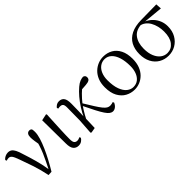

<svg xmlns="http://www.w3.org/2000/svg" viewBox="161 -1402 2287 2287"><g transform="rotate(-45 1305.0 -258.5)"><path d="M239.3 7.3Q217.3 -100.7 186.6 -193.6Q155.8 -286.5 125.7 -367.2Q104.2 -428.8 87.7 -451.1Q71.3 -473.5 46.8 -473.5Q24.8 -473.5 8.8 -465.5L0.6 -484.2Q15.3 -503.8 38.8 -514.8Q62.4 -525.8 85.8 -525.8Q114.3 -525.8 133.9 -512.4Q153.4 -498.9 169.3 -468.4Q185.3 -437.9 199.9 -386.3Q226.8 -305.9 252.7 -212.5Q278.6 -119.1 292.2 -22.3H277.7L284.1 -33.8Q310.7 -86.9 333.2 -132.7Q355.7 -178.4 374.6 -222.6Q393.6 -266.8 409.3 -315.8Q424.9 -364.7 438.7 -423.6L425.7 -295.2Q414.9 -355.7 409 -395.9Q403.1 -436.1 403.1 -462Q403.1 -495.7 415.8 -513.3Q428.5 -530.8 451.9 -530.8Q463.8 -530.8 471.2 -527.2Q478.5 -523.6 484.4 -516.7Q487.1 -505.4 488.1 -494.5Q489.1 -483.5 489.1 -469.6Q489.1 -427.2 472.1 -371.4Q455.2 -315.7 427.2 -252.2Q399.2 -188.7 364.1 -122.9Q329 -57.2 291.8 4.4Z M741.8 14.4Q700.3 14.4 675.7 -14.5Q651.2 -43.4 650.8 -111.9L646.9 -507.9L727 -525L735.8 -518.8Q731.3 -430.3 728.2 -367.2Q725.1 -304.2 723.1 -259Q721.1 -213.9 720.2 -180.2Q719.3 -146.5 719.3 -117.6Q719.3 -70.5 733.4 -54.8Q747.4 -39.1 771 -39.1Q785.8 -39.1 796.5 -43.2Q807.3 -47.3 816.9 -52L825.8 -34.8Q816.5 -16.9 794.5 -1.3Q772.5 14.4 741.8 14.4Z M959 11.1 949.2 3.1 962.3 -191.8 964.8 -402.2Q965.6 -443.1 953.6 -458.6Q941.6 -474.2 913.2 -474.2Q904.6 -474.2 897 -473.3Q889.3 -472.4 881.5 -470.4L874.1 -488Q885.4 -503.6 903.7 -515.5Q922 -527.4 946.6 -527.4Q989.5 -527.4 1011.7 -498.4Q1033.9 -469.3 1032.9 -397.8Q1032.9 -346.1 1031.1 -289.8Q1029.3 -233.4 1027.8 -177.6L1030 -174.4Q1028.8 -130 1027.4 -86.7Q1026.1 -43.4 1024.1 0ZM1017.7 -128.6 1003.1 -155.3H1010.2L1017.1 -171Q1045 -232.9 1081.3 -289.9Q1117.5 -346.8 1158.6 -395.1Q1199.8 -443.4 1241.1 -478.1Q1275.9 -507.7 1303.9 -518.4Q1331.8 -529 1356.7 -530.6Q1369.6 -527.2 1379.2 -518.5Q1388.7 -509.8 1388.7 -489.9Q1388.7 -464.7 1369.8 -452.6Q1350.9 -440.5 1313.1 -437.9L1223.1 -431.6L1295.1 -474.7Q1250.4 -441.2 1207.4 -399.5Q1164.4 -357.7 1119.8 -300.4L1114.2 -293.4Q1096.3 -266.1 1081.9 -243.4Q1067.6 -220.8 1052.8 -194.4Q1038 -168.1 1017.7 -128.6ZM1320.4 14.6Q1298.6 14.6 1277.9 -0.4Q1257.3 -15.4 1233.6 -50.5Q1209.8 -85.6 1178.6 -145.5Q1147.4 -205.4 1103.8 -295.8L1125 -317.2Q1172.7 -238.7 1204.9 -188Q1237 -137.3 1260.2 -108.6Q1283.4 -79.9 1302.8 -68.5Q1322.2 -57.1 1344.3 -57.1Q1359 -57.1 1371.9 -60.3Q1384.9 -63.4 1393.5 -67L1401.9 -50.7Q1388.1 -19.1 1365.9 -2.2Q1343.7 14.6 1320.4 14.6Z M1686.1 14.6Q1624.7 14.6 1571.2 -14.3Q1517.7 -43.3 1484.6 -103.8Q1451.5 -164.4 1451.5 -258Q1451.5 -325.8 1472.2 -376.7Q1492.9 -427.5 1528.1 -461.6Q1563.4 -495.8 1606.7 -513.2Q1649.9 -530.6 1694.5 -530.6Q1762.5 -530.6 1814.9 -500.3Q1867.4 -470 1897.4 -410.5Q1927.3 -351.1 1927.3 -263.4Q1927.3 -193 1906.6 -140.7Q1885.9 -88.3 1851.1 -53.9Q1816.2 -19.4 1773.3 -2.4Q1730.5 14.6 1686.1 14.6ZM1696 -18.2Q1745 -18.2 1778.6 -44.9Q1812.2 -71.6 1829.7 -117.6Q1847.2 -163.6 1847.2 -220.9Q1847.2 -306 1827.6 -368.1Q1808.1 -430.2 1771.7 -464Q1735.4 -497.8 1685.8 -497.8Q1641.4 -497.8 1606.7 -472.2Q1572 -446.7 1552.7 -400.7Q1533.4 -354.8 1533.4 -294.9Q1533.4 -200.6 1556.3 -139Q1579.3 -77.4 1616.6 -47.8Q1653.9 -18.2 1696 -18.2Z M2258 14.6Q2191.2 14.6 2137.5 -16.8Q2083.8 -48.2 2053.1 -106.9Q2022.5 -165.5 2022.5 -245.6Q2022.5 -328.5 2055 -389.2Q2087.6 -450 2155.2 -483.8Q2222.9 -517.6 2326.8 -519L2584.1 -522.7L2588.8 -450L2322.1 -475.1L2305.2 -481Q2202.5 -480.5 2153.4 -419.1Q2104.4 -357.7 2104.4 -254.5Q2104.4 -179.9 2126.6 -126.9Q2148.9 -73.9 2186.2 -46.1Q2223.6 -18.2 2269.4 -18.2Q2336.4 -18.2 2379 -72.6Q2421.6 -127 2421.6 -227.7Q2421.6 -274.5 2411 -318.2Q2400.4 -361.8 2380.1 -397.3Q2359.7 -432.7 2329 -455.4Q2298.4 -478.1 2257.6 -483L2271 -492Q2318.9 -487.6 2360.2 -466.6Q2401.5 -445.6 2432.2 -411.9Q2462.9 -378.2 2480.3 -334.6Q2497.7 -291.1 2497.7 -240.9Q2497.7 -162.3 2464.7 -104.9Q2431.8 -47.5 2377.5 -16.4Q2323.2 14.6 2258 14.6Z"/></g></svg>

Font: Noto Serif TC
Style: Regular
Weight: 200
Designer: Ryoko NISHIZUKA 西塚涼子 (kana & ideographs); Frank Grießhammer (Latin, Greek & Cyrillic); Wenlong ZHANG 张文龙 (bopomofo); San
Foundry: Adobe
Version: Version 2.001;hotconv 1.1.0;makeotfexe 2.6.0